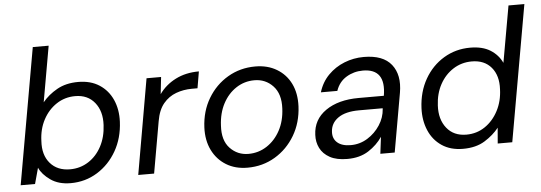

<svg xmlns="http://www.w3.org/2000/svg" viewBox="-48 -860 2850 1012"><g transform="rotate(-5 1376.5 -354.0)"><path d="M289 12Q225 12 182.5 -18Q140 -48 124 -84L101 0H25L152 -720H236L184 -425Q215 -463 262 -489.5Q309 -516 374 -516Q440 -516 486 -486Q532 -456 555 -404.5Q578 -353 575 -288Q571 -202 532.5 -134.5Q494 -67 430.5 -27.5Q367 12 289 12ZM292 -61Q346 -61 389.5 -89Q433 -117 459 -166Q485 -215 488 -278Q492 -351 455 -397Q418 -443 352 -443Q297 -443 253 -414Q209 -385 182.5 -335.5Q156 -286 154 -223Q149 -149 187 -105Q225 -61 292 -61Z M647 0 735 -504H812L802 -414Q835 -461 889 -488.5Q943 -516 1013 -516L998 -428H968Q924 -428 884.5 -413.5Q845 -399 817 -365.5Q789 -332 779 -273L731 0Z M1225 12Q1160 12 1112 -17.5Q1064 -47 1038.5 -99Q1013 -151 1016 -219Q1020 -305 1060 -372Q1100 -439 1165.5 -477.5Q1231 -516 1311 -516Q1376 -516 1424.5 -487Q1473 -458 1498 -407Q1523 -356 1520 -287Q1516 -201 1476 -133.5Q1436 -66 1370.5 -27Q1305 12 1225 12ZM1236 -60Q1289 -60 1333 -88.5Q1377 -117 1404 -167Q1431 -217 1434 -283Q1438 -360 1398.5 -402Q1359 -444 1300 -444Q1247 -444 1203.5 -415.5Q1160 -387 1133.5 -337Q1107 -287 1104 -221Q1099 -143 1138.5 -101.5Q1178 -60 1236 -60Z M1753 12Q1696 12 1660.5 -7.5Q1625 -27 1609 -59Q1593 -91 1595 -129Q1598 -210 1665 -256.5Q1732 -303 1840 -303H1973Q1997 -445 1874 -445Q1826 -445 1786.5 -421Q1747 -397 1731 -350H1644Q1660 -403 1696.5 -440Q1733 -477 1782 -496.5Q1831 -516 1885 -516Q1987 -516 2031 -460.5Q2075 -405 2059 -312L2004 0H1928L1939 -89Q1911 -47 1865 -17.5Q1819 12 1753 12ZM1777 -59Q1825 -59 1865.5 -84Q1906 -109 1932 -149Q1958 -189 1961 -234V-238H1836Q1764 -238 1725 -210.5Q1686 -183 1684 -137Q1682 -101 1706.5 -80Q1731 -59 1777 -59Z M2365 12Q2299 12 2253 -19Q2207 -50 2184.5 -103Q2162 -156 2165 -221Q2169 -307 2207 -373.5Q2245 -440 2308 -478Q2371 -516 2448 -516Q2513 -516 2554.5 -490Q2596 -464 2616 -421L2669 -720H2753L2626 0H2549L2556 -83Q2527 -46 2480.5 -17Q2434 12 2365 12ZM2389 -61Q2444 -61 2487.5 -90.5Q2531 -120 2557.5 -170.5Q2584 -221 2586 -284Q2590 -356 2553.5 -399.5Q2517 -443 2450 -443Q2396 -443 2352 -415Q2308 -387 2281.5 -338.5Q2255 -290 2252 -227Q2248 -154 2285 -107.5Q2322 -61 2389 -61Z"/></g></svg>

Font: DM Sans Italic
Style: Regular
Weight: 400
Italic angle: -10°
Designer: Colophon Foundry, Jonny Pinhorn
Foundry: Colophon Foundry
Version: Version 4.004; ttfautohint (v1.8.4.7-5d5b)